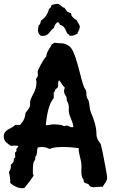

<svg xmlns="http://www.w3.org/2000/svg" viewBox="-31 -961 605 1011"><path d="M533.2 -27.8Q533.2 -19 530.8 -12.5Q528.3 -5.9 524.9 -0.5Q521.5 4.9 517.3 10.3Q513.2 15.6 509.8 22.9L502.9 22Q493.2 22 483.4 23.4Q473.6 24.9 463.9 24.9Q455.1 24.9 447.5 22Q439.9 19 436 9.8Q429.2 5.9 422.4 4.2Q415.5 2.4 410.2 -2.9V-7.8Q410.2 -14.6 405.8 -20Q401.4 -25.4 399.9 -32.2Q397 -45.4 397.5 -59.8Q397.9 -74.2 397.9 -87.9Q397.9 -100.1 395.5 -111.8Q393.1 -123.5 390.1 -135Q387.2 -146.5 385 -158Q382.8 -169.4 383.8 -181.2Q362.8 -183.6 342.5 -185.3Q322.3 -187 300.8 -187Q282.7 -187 264.4 -185.3Q246.1 -183.6 229 -176.8Q219.7 -182.1 209.2 -184.6Q198.7 -187 188 -187Q176.8 -187 168 -184.1Q164.1 -174.3 164.1 -164.6Q164.1 -154.8 161.1 -145Q160.2 -140.6 158 -138.9Q155.8 -137.2 154.8 -134.8Q153.8 -132.3 154.3 -129.6Q154.8 -127 154.8 -124Q154.8 -121.1 150.6 -114.7Q146.5 -108.4 145 -103Q142.6 -90.3 142.3 -75.9Q142.1 -61.5 142.1 -47.9Q142.1 -44.9 144 -42.7Q146 -40.5 146 -38.1Q146 -35.6 138.7 -25.1Q131.3 -14.6 122.3 -2.7Q113.3 9.3 105.5 18.8Q97.7 28.3 97.2 28.8Q93.8 29.8 90.8 29.8Q87.9 29.8 85 29.8Q67.9 29.8 51.8 21.7Q35.6 13.7 22.9 2.9V-3.9Q22.9 -16.6 21 -29.5Q19 -42.5 16.1 -55.2Q22.9 -64 24.9 -73.2Q26.9 -82.5 25.9 -92.8Q30.3 -97.7 33.4 -100.6Q36.6 -103.5 38.6 -106.4Q40.5 -109.4 41.3 -113.3Q42 -117.2 42 -124V-126L48.8 -131.8Q49.8 -137.2 48.8 -141.8Q47.9 -146.5 47.9 -151.9Q47.9 -155.8 48.8 -158.2L55.2 -164.1Q56.2 -167 55.7 -169.7Q55.2 -172.4 55.2 -174.8Q55.2 -177.2 56.6 -179Q58.1 -180.7 60.1 -182.6Q62 -184.6 63.5 -186.5Q64.9 -188.5 64.9 -190.9V-192.9Q44.9 -195.8 25.9 -192.9Q19.5 -197.3 12.9 -202.1Q6.3 -207 1 -212.4Q-4.4 -217.8 -7.8 -224.6Q-11.2 -231.4 -11.2 -240.2Q-11.2 -256.3 -4.9 -264.6Q1.5 -272.9 10.5 -278.6Q19.5 -284.2 30 -289.1Q40.5 -293.9 48.8 -303.2H74.2Q83 -312 89.6 -322.5Q96.2 -333 100.1 -345.2Q101.6 -349.6 101.6 -354.5Q101.6 -359.4 103 -363.8Q107.4 -373.5 114.7 -381.6Q122.1 -389.6 126 -399.9Q128.4 -407.7 127.4 -416Q126.5 -424.3 128.9 -432.1Q133.3 -445.3 138.7 -455.6Q144 -465.8 149.2 -476.3Q154.3 -486.8 157.7 -500Q161.1 -513.2 161.1 -532.2Q161.1 -535.2 159.7 -537.1Q158.2 -539.1 158.2 -542Q158.2 -544.9 162.4 -550.8Q166.5 -556.6 168 -561Q169.4 -566.4 168.2 -571.5Q167 -576.7 167 -582Q167 -585.4 172.4 -597.4Q177.7 -609.4 185.1 -622.8Q192.4 -636.2 200.2 -648.2Q208 -660.2 212.9 -664.1Q213.4 -674.8 216.8 -682.9Q220.2 -690.9 224.6 -698.2Q229 -705.6 233.9 -712.9Q238.8 -720.2 242.2 -729Q249 -729 252 -734.9Q252.9 -735.8 254.9 -735.8Q262.7 -735.8 272.5 -734.4Q282.2 -732.9 294.9 -732.9Q306.2 -732.9 316.7 -727.8Q327.1 -722.7 335.9 -715.8Q344.2 -709.5 351.8 -694.3Q359.4 -679.2 366.2 -659.4Q373 -639.6 379.2 -617.2Q385.3 -594.7 390.6 -573.5Q396 -552.2 400.9 -534.4Q405.8 -516.6 410.2 -505.9Q412.6 -499 416.5 -493.4Q420.4 -487.8 422.9 -480Q424.3 -473.1 423.8 -465.8Q423.3 -458.5 425.8 -451.2Q427.7 -444.8 430.7 -439.9Q433.6 -435.1 436 -429.2Q439.9 -414.1 440.9 -398.2Q441.9 -382.3 448.2 -368.2Q460.9 -339.4 469 -309.6Q477.1 -279.8 477.1 -249Q477.1 -242.2 481 -234.9Q481 -231 483.4 -226.6Q485.8 -222.2 489 -217.5Q492.2 -212.9 495.4 -208.5Q498.5 -204.1 500 -200.2Q501 -197.3 503.9 -184.3Q506.8 -171.4 510.5 -153.3Q514.2 -135.3 518.1 -114.5Q522 -93.8 525.4 -75.4Q528.8 -57.1 531 -43.9Q533.2 -30.8 533.2 -27.8ZM355 -293Q354.5 -302.7 351.6 -312Q348.6 -321.3 345 -330.3Q341.3 -339.4 337.6 -348.9Q334 -358.4 332 -368.2Q330.6 -378.4 331.3 -390.1Q332 -401.9 329.1 -413.1Q327.6 -418.9 325.9 -421.4Q324.2 -423.8 323 -426Q321.8 -428.2 320.8 -431.9Q319.8 -435.5 319.8 -443.8Q319.8 -448.2 317.6 -452.1Q315.4 -456.1 313 -460Q310.5 -463.9 308.3 -469.2Q306.2 -474.6 306.2 -481.9Q306.2 -486.3 307.6 -491Q309.1 -495.6 310.1 -500Q300.8 -508.3 294.7 -518.6Q288.6 -528.8 280.8 -538.1Q277.3 -536.1 276.4 -531.7Q275.4 -527.3 275.4 -522.2Q275.4 -517.1 275.4 -511.7Q275.4 -506.3 273.9 -502.9Q272.5 -498.5 268.3 -496.3Q264.2 -494.1 261.2 -490.2Q258.8 -486.3 257.6 -481.4Q256.3 -476.6 252 -474.1V-444.8Q240.7 -431.6 233.6 -414.1Q226.6 -396.5 221.9 -377.4Q217.3 -358.4 214.6 -339.1Q211.9 -319.8 210 -303.2Q211.4 -302.2 213.4 -302Q215.3 -301.8 216.8 -301.8Q225.1 -301.8 232.9 -304Q240.7 -306.2 249 -306.2Q270 -306.2 290 -303.2Q295.4 -302.2 299.6 -299.6Q303.7 -296.9 309.1 -296.9Q311.5 -296.9 313.2 -298.3Q314.9 -299.8 318.8 -299.8Q326.7 -299.8 333.5 -295.4Q340.3 -291 348.1 -291Q351.1 -291 355 -293ZM389.2 -818.8Q389.2 -814 387.5 -809.6Q385.7 -805.2 383.5 -801Q381.3 -796.9 379.4 -792.5Q377.4 -788.1 377 -783.2Q367.2 -779.3 359.4 -775.6Q351.6 -772 341.3 -772.9H335Q335.4 -774.9 334.2 -776.4Q333 -777.8 331.5 -778.8Q330.1 -779.8 328.1 -780.8Q326.2 -781.7 325.2 -783.2Q320.8 -788.1 318.1 -795.4Q315.4 -802.7 311.3 -810.1Q307.1 -817.4 301 -823Q294.9 -828.6 284.2 -830.1Q284.2 -835.4 281 -837.9Q277.8 -840.3 275.9 -845.2Q265.6 -841.8 260.5 -832.8Q255.4 -823.7 252.9 -814Q244.1 -808.1 238.8 -801Q233.4 -793.9 227.5 -787.4Q221.7 -780.8 213.9 -776.4Q206.1 -772 192.9 -772Q189.9 -772 187.7 -772.5Q185.5 -772.9 183.1 -772.9Q176.3 -778.8 172.6 -785.9Q168.9 -793 168.9 -801.8Q168.9 -808.1 170.2 -814.5Q171.4 -820.8 172.9 -827.1Q179.2 -831.1 181.4 -838.6Q183.6 -846.2 185.1 -853Q202.1 -863.8 212.4 -879.6Q222.7 -895.5 227.1 -915Q231 -915.5 232.9 -918Q234.9 -920.4 236.3 -923.6Q237.8 -926.8 238.8 -929.9Q239.7 -933.1 242.2 -935.1Q242.7 -935.5 247.1 -936.5Q251.5 -937.5 256.3 -938.5Q261.2 -939.5 265.4 -940.2Q269.5 -940.9 270 -940.9Q275.9 -940.9 280.5 -938Q285.2 -935.1 289.6 -931.2Q293.9 -927.2 298.6 -923.8Q303.2 -920.4 309.1 -919.9Q311.5 -914.1 316.2 -909.4Q320.8 -904.8 322.3 -898.9Q328.1 -898.9 332.5 -895.5Q336.9 -892.1 343.3 -892.1V-890.1Q342.3 -886.7 344.5 -885Q346.7 -883.3 345.2 -877.9Q351.1 -871.1 357.9 -865Q364.7 -858.9 373 -855Q374.5 -850.1 377.2 -845.7Q379.9 -841.3 382.6 -837.2Q385.3 -833 387.2 -828.6Q389.2 -824.2 389.2 -818.8Z"/></svg>

Font: Margarine
Style: Regular
Weight: 400
Designer: Astigmatic (AOETI)
Foundry: Astigmatic (AOETI)
Version: Version 1.000